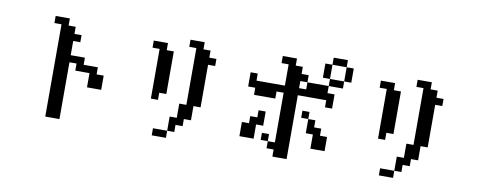

<svg xmlns="http://www.w3.org/2000/svg" viewBox="-74 -1222 4148 1665"><g transform="rotate(10 2000.0 -390.0)"><path d="M312.5 -734.4V-796.9H437.5V-734.4H500V-671.9H562.5V-609.4H500V-484.4H625V-421.9H750V-359.4H812.5V-234.4H687.5V-359.4H562.5V-421.9H500V78.1H375V-734.4Z M1187.5 -671.9V-734.4H1312.5V-671.9H1375V-296.9H1312.5V-234.4H1250V-671.9ZM1437.5 15.6V-109.4H1500V-234.4H1562.5V-734.4H1500V-796.9H1625V-734.4H1687.5V-671.9H1750V-609.4H1687.5V-234.4H1625V-109.4H1562.5V-46.9H1500V15.6ZM1437.5 15.6V78.1H1312.5V15.6Z M2687.5 -671.9V-796.9H2750V-859.4H2875V-796.9H2750V-671.9ZM2562.5 -296.9V-359.4H2625V-296.9ZM2500 -546.9H2562.5V-609.4H2500ZM2250 -46.9V-109.4H2312.5V-46.9ZM2062.5 -484.4V-609.4H2125V-546.9H2375V-734.4H2312.5V-796.9H2437.5V-734.4H2500V-671.9H2562.5V-609.4H2750V-546.9H2812.5V-421.9H2750V-484.4H2500V78.1H2375V15.6H2312.5V-46.9H2375V-484.4H2312.5V-421.9H2125V-484.4ZM2062.5 -46.9V-171.9H2125V-234.4H2187.5V-296.9H2250V-171.9H2187.5V-46.9ZM2625 -296.9H2687.5V-234.4H2750V-171.9H2812.5V-46.9H2687.5V-171.9H2625ZM2875 -796.9H2937.5V-671.9H2875V-609.4H2750V-671.9H2875Z M3187.5 -671.9V-734.4H3312.5V-671.9H3375V-296.9H3312.5V-234.4H3250V-671.9ZM3437.5 15.6V-109.4H3500V-234.4H3562.5V-734.4H3500V-796.9H3625V-734.4H3687.5V-671.9H3750V-609.4H3687.5V-234.4H3625V-109.4H3562.5V-46.9H3500V15.6ZM3437.5 15.6V78.1H3312.5V15.6Z"/></g></svg>

Font: KH Dot Dougenzaka 16
Style: Regular
Weight: 400
Designer: Original version for X68000 by Keitarou Hiraki (http://hp.vector.co.jp/authors/VA000874/) / TrueType conversion by Homem
Version: Version 1.00.20150527